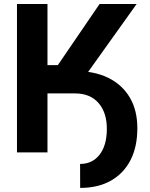

<svg xmlns="http://www.w3.org/2000/svg" viewBox="-20 -747 734 941"><path d="M250.7 -289.1V-398.8H348.7Q443.5 -398.8 511.5 -365.1Q579.5 -331.3 616.3 -268.8Q653.1 -206.3 653.1 -119.3Q653.4 -28.1 619.7 37.6Q585.9 103.3 523.1 138.7Q460.2 174 372.9 174L372.5 56.5Q432.5 56.5 467.7 11.5Q502.8 -33.4 503.6 -111.5Q504.6 -194.2 463.2 -241.7Q421.9 -289.1 348.7 -289.1ZM63.2 0V-727.3H212.7V-427.9H263.5L468 -727.3H649.5L336.6 -289.1H212.7V0Z"/></svg>

Font: InterMG
Style: Bold
Weight: 700
Designer: Rasmus Andersson
Foundry: rsms
Version: Version 3.019;December 26, 2023;FontCreator 15.0.0.2955 64-b